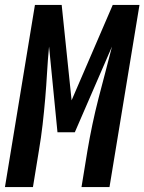

<svg xmlns="http://www.w3.org/2000/svg" viewBox="-37 -755 583 775"><path d="M-17 0 104 -735H212L252 -350L418 -735H526L405 0H292L316 -147Q325 -200 336 -252.5Q347 -305 360.5 -357.5Q374 -410 388 -462.5Q402 -515 415 -567L265 -221H195L161 -567Q156 -515 153 -462.5Q150 -410 145.5 -357.5Q141 -305 135 -252.5Q129 -200 120 -147L96 0Z"/></svg>

Font: Iosevka SS18
Style: Bold Italic
Weight: 700
Italic angle: -9°
Monospace: yes
Designer: Belleve Invis
Foundry: Belleve Invis
Version: Version 25.1.1; ttfautohint (v1.8.4)